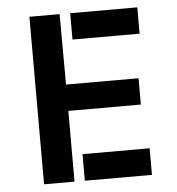

<svg xmlns="http://www.w3.org/2000/svg" viewBox="-49 -695 684 741"><g transform="rotate(-5 293.0 -324.5)"><path d="M510 -547V-649H250C250 -649 250 -547 250 -547ZM510 0V-103H250C250 -103 250 0 250 0ZM210 0H92V-649H209L210 -376H491V-274H210Z"/></g></svg>

Font: Karla
Style: Bold Stencil
Weight: 400
Designer: Jonathan Pinhorn
Version: Version 1.000